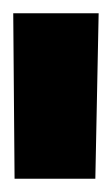

<svg xmlns="http://www.w3.org/2000/svg" viewBox="-40 -710 169 290"><path d="M-18 -440H104L109 -690H-20Z"/></svg>

Font: TitilliumText22L
Style: 999 wt
Weight: 900
Designer: Campivisivi
Foundry: Campivisivi
Version: 1.000